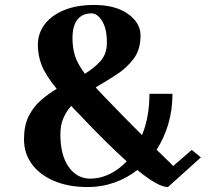

<svg xmlns="http://www.w3.org/2000/svg" viewBox="-20 -738 885 776"><path d="M335 18Q257 18 199 -6.5Q141 -31 109 -74.5Q77 -118 77 -175Q77 -230 95.5 -267.5Q114 -305 144 -331.5Q174 -358 209 -379Q163 -436 148 -475.5Q133 -515 133 -556Q133 -603 160.5 -639.5Q188 -676 239 -697Q290 -718 360 -718Q446 -718 497 -682Q548 -646 548 -594Q548 -538 520.5 -501Q493 -464 451.5 -437Q410 -410 367 -385Q374 -376 382.5 -367.5Q391 -359 400 -349Q443 -304 481.5 -265Q520 -226 554 -192Q569 -228 576.5 -270Q584 -312 584 -359H677Q677 -293 660 -236Q643 -179 613 -133Q637 -109 654.5 -92.5Q672 -76 680 -67L755 -132L792 -102L659 18Q638 18 606.5 0Q575 -18 535 -51Q493 -18 442 0Q391 18 335 18ZM323 -440Q361 -463 386.5 -491.5Q412 -520 412 -566Q412 -623 392.5 -653.5Q373 -684 350 -684Q313 -684 293 -659Q273 -634 273 -584Q273 -546 282.5 -514Q292 -482 323 -440ZM345 -16Q385 -16 423 -34.5Q461 -53 492 -86Q409 -161 304 -272Q283 -293 268 -310Q248 -288 236 -260Q224 -232 224 -195Q224 -111 257.5 -63.5Q291 -16 345 -16Z"/></svg>

Font: Wittgenstein
Style: Bold
Weight: 700
Designer: Jörg Drees
Foundry: Jörg Drees
Version: Version 1.303; ttfautohint (v1.8.4.7-5d5b)